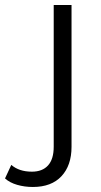

<svg xmlns="http://www.w3.org/2000/svg" viewBox="-110 -546 404 765"><path d="M-90 165 -65 111Q-34 138 17 138Q59 138 81.5 113Q104 88 104 39V-526H175V39Q175 113 135 156Q95 199 21 199Q-12 199 -41.5 190.5Q-71 182 -90 165Z"/></svg>

Font: APTA Sans Regular
Style: Regular
Weight: 400
Version: Version 7.200